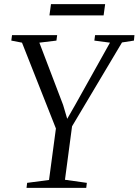

<svg xmlns="http://www.w3.org/2000/svg" viewBox="-20 -914 674 934"><path d="M109 0 112 -24.5 218.5 -38.5 252 -289 87 -706.5 35 -716.5 38.5 -743H258L254.5 -716.5L171.5 -706.5L287 -403.5L307 -336L346.5 -405L515 -706.5L439 -716.5L442.5 -743H634L631.5 -716.5L573.5 -707.5L330.5 -299.5L296 -39.5L402.5 -24.5L399.5 0ZM228 -894H491.5L484 -839H220.5Z"/></svg>

Font: Merriweather 96pt Light
Style: Italic
Weight: 300
Italic angle: -7.8°
Version: Version 2.101